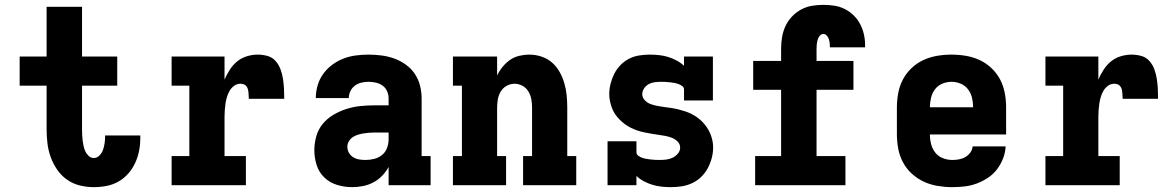

<svg xmlns="http://www.w3.org/2000/svg" viewBox="-20 -763 4840 791"><path d="M366 8Q337 8 308.5 1Q280 -6 256 -23Q232 -40 215.5 -64Q199 -88 189 -115.5Q179 -143 175.5 -172Q172 -201 172 -230V-410H61V-530H172V-735H318V-530H463V-410H318V-230Q318 -219 318.5 -207Q319 -195 320.5 -183.5Q322 -172 324.5 -160.5Q327 -149 332 -138.5Q337 -128 346 -120Q355 -112 366 -112Q380 -112 390 -122.5Q400 -133 404.5 -146Q409 -159 411 -173Q413 -187 413 -200Q413 -202 413 -203Q413 -204 413 -205H558Q558 -202 558 -199.5Q558 -197 558 -194Q558 -167 553 -141.5Q548 -116 537 -92Q526 -68 508.5 -48Q491 -28 468 -15Q445 -2 419 3Q393 8 366 8Z M687 0V-120H760V-410H687V-530H905V-435Q914 -456 926.5 -475.5Q939 -495 956.5 -509.5Q974 -524 996.5 -531Q1019 -538 1042 -538Q1062 -538 1082 -532.5Q1102 -527 1115.5 -511.5Q1129 -496 1136 -476.5Q1143 -457 1146 -437Q1149 -417 1150 -396.5Q1151 -376 1151 -356H1005Q1005 -363 1004.5 -369.5Q1004 -376 1003.5 -383Q1003 -390 1001 -396.5Q999 -403 994.5 -408.5Q990 -414 983.5 -416Q977 -418 970 -418Q956 -418 944.5 -409.5Q933 -401 926 -389Q919 -377 915 -363.5Q911 -350 909 -336.5Q907 -323 906 -309Q905 -295 905 -281V-120H993V0Z M1431 8Q1400 8 1369.5 -1Q1339 -10 1316.5 -31.5Q1294 -53 1284.5 -83Q1275 -113 1275 -144Q1275 -173 1283 -201.5Q1291 -230 1309.5 -252.5Q1328 -275 1353.5 -290Q1379 -305 1407 -314Q1435 -323 1464 -326Q1493 -329 1522 -329H1581V-357Q1581 -372 1575 -386.5Q1569 -401 1556.5 -410Q1544 -419 1529 -422.5Q1514 -426 1498 -426Q1483 -426 1468.5 -422.5Q1454 -419 1442 -410Q1430 -401 1423.5 -387.5Q1417 -374 1417 -359H1281Q1281 -385 1288.5 -411Q1296 -437 1311.5 -458.5Q1327 -480 1348.5 -496Q1370 -512 1394.5 -521.5Q1419 -531 1445.5 -534.5Q1472 -538 1498 -538Q1525 -538 1552 -534.5Q1579 -531 1604 -522Q1629 -513 1651.5 -497Q1674 -481 1689 -458.5Q1704 -436 1710.5 -410Q1717 -384 1717 -357V-120H1754V0H1581V-75Q1570 -55 1554 -38.5Q1538 -22 1518 -11.5Q1498 -1 1475.5 3.5Q1453 8 1431 8ZM1486 -104Q1504 -104 1522 -108.5Q1540 -113 1554 -124.5Q1568 -136 1574.5 -153.5Q1581 -171 1581 -189V-217H1522Q1510 -217 1498.5 -216Q1487 -215 1475.5 -213Q1464 -211 1453 -207.5Q1442 -204 1432.5 -197.5Q1423 -191 1417 -180.5Q1411 -170 1411 -159Q1411 -145 1417.5 -133.5Q1424 -122 1435.5 -115Q1447 -108 1460 -106Q1473 -104 1486 -104Z M1846 0V-120H1883V-410H1846V-530H2028V-452Q2037 -471 2050.5 -487.5Q2064 -504 2081 -516Q2098 -528 2119 -533Q2140 -538 2161 -538Q2186 -538 2210.5 -530Q2235 -522 2254 -505.5Q2273 -489 2285.5 -466.5Q2298 -444 2305 -420Q2312 -396 2314.5 -370.5Q2317 -345 2317 -320V-120H2354V0H2135V-120H2172V-320Q2172 -337 2169 -354Q2166 -371 2157 -386Q2148 -401 2132.5 -409.5Q2117 -418 2100 -418Q2083 -418 2067.5 -409.5Q2052 -401 2043 -386Q2034 -371 2031 -354Q2028 -337 2028 -320V-120H2065V0Z M2744 8Q2725 8 2706 6Q2687 4 2668.5 -1.5Q2650 -7 2633 -16Q2616 -25 2602 -38V0H2483V-181H2602V-136Q2602 -127 2609.5 -121.5Q2617 -116 2625.5 -113Q2634 -110 2643 -108.5Q2652 -107 2660.5 -106Q2669 -105 2678 -104.5Q2687 -104 2696 -104Q2710 -104 2724 -105.5Q2738 -107 2750.5 -113Q2763 -119 2772.5 -130Q2782 -141 2782 -155Q2782 -170 2771 -180.5Q2760 -191 2746.5 -196Q2733 -201 2718.5 -203.5Q2704 -206 2690 -208Q2676 -210 2661.5 -212.5Q2647 -215 2633 -218Q2619 -221 2605.5 -225.5Q2592 -230 2579 -236.5Q2566 -243 2554.5 -251.5Q2543 -260 2532.5 -270.5Q2522 -281 2514 -293Q2506 -305 2501 -318.5Q2496 -332 2493 -346Q2490 -360 2490 -375Q2490 -397 2495.5 -418.5Q2501 -440 2511 -459.5Q2521 -479 2536.5 -495Q2552 -511 2571.5 -521Q2591 -531 2613 -534.5Q2635 -538 2657 -538Q2676 -538 2695 -536Q2714 -534 2732 -528.5Q2750 -523 2767 -514Q2784 -505 2798 -492V-530H2917V-349H2798V-394Q2798 -403 2790.5 -408.5Q2783 -414 2774.5 -417Q2766 -420 2757.5 -421.5Q2749 -423 2740 -424Q2731 -425 2722.5 -425.5Q2714 -426 2705 -426Q2692 -426 2678.5 -424.5Q2665 -423 2653.5 -417Q2642 -411 2634 -399.5Q2626 -388 2626 -375Q2626 -361 2636.5 -350Q2647 -339 2661 -334Q2675 -329 2689 -326.5Q2703 -324 2717.5 -322Q2732 -320 2746 -318Q2760 -316 2774 -312.5Q2788 -309 2802 -304.5Q2816 -300 2829 -293.5Q2842 -287 2853.5 -278.5Q2865 -270 2875 -259.5Q2885 -249 2893 -237Q2901 -225 2906.5 -211.5Q2912 -198 2915 -184Q2918 -170 2918 -156Q2918 -133 2912 -111Q2906 -89 2895.5 -69.5Q2885 -50 2868.5 -34Q2852 -18 2831.5 -8.5Q2811 1 2789 4.5Q2767 8 2744 8Z M3091 0V-120H3198V-393H3083V-512H3198V-563Q3198 -587 3202 -610.5Q3206 -634 3216 -655.5Q3226 -677 3242.5 -694.5Q3259 -712 3280 -723.5Q3301 -735 3324.5 -739Q3348 -743 3372 -743Q3395 -743 3417.5 -739.5Q3440 -736 3460 -726Q3480 -716 3496.5 -700Q3513 -684 3523.5 -664Q3534 -644 3539 -622Q3544 -600 3544 -577Q3544 -575 3544 -572.5Q3544 -570 3544 -568H3399Q3399 -569 3399 -569.5Q3399 -570 3399 -571Q3399 -579 3398 -587Q3397 -595 3394.5 -602.5Q3392 -610 3386 -616.5Q3380 -623 3372 -623Q3363 -623 3357 -615.5Q3351 -608 3348.5 -599Q3346 -590 3345 -581Q3344 -572 3344 -563V-512H3496V-393H3344V-120H3463V0Z M3903 8Q3873 8 3843 3Q3813 -2 3786 -14.5Q3759 -27 3736.5 -47.5Q3714 -68 3700 -94.5Q3686 -121 3680.5 -150.5Q3675 -180 3675 -210V-320Q3675 -350 3680.5 -379.5Q3686 -409 3699.5 -435Q3713 -461 3735 -482Q3757 -503 3784 -515.5Q3811 -528 3840.5 -533Q3870 -538 3900 -538Q3930 -538 3959.5 -533Q3989 -528 4016 -515.5Q4043 -503 4065 -482Q4087 -461 4100.5 -435Q4114 -409 4119.5 -379.5Q4125 -350 4125 -320V-209H3811Q3811 -189 3816 -169.5Q3821 -150 3833 -134.5Q3845 -119 3864 -111.5Q3883 -104 3903 -104Q3917 -104 3931 -106.5Q3945 -109 3957 -116Q3969 -123 3977.5 -134.5Q3986 -146 3987 -160H4123Q4122 -135 4112.5 -110.5Q4103 -86 4087.5 -65.5Q4072 -45 4050 -30.5Q4028 -16 4004 -7Q3980 2 3954.5 5Q3929 8 3903 8ZM3811 -321H3989Q3989 -341 3984.5 -360Q3980 -379 3968.5 -394.5Q3957 -410 3938.5 -418Q3920 -426 3900 -426Q3880 -426 3861.5 -418Q3843 -410 3831.5 -394.5Q3820 -379 3815.5 -359.5Q3811 -340 3811 -321Z M4287 0V-120H4360V-410H4287V-530H4505V-435Q4514 -456 4526.5 -475.5Q4539 -495 4556.5 -509.5Q4574 -524 4596.5 -531Q4619 -538 4642 -538Q4662 -538 4682 -532.5Q4702 -527 4715.5 -511.5Q4729 -496 4736 -476.5Q4743 -457 4746 -437Q4749 -417 4750 -396.5Q4751 -376 4751 -356H4605Q4605 -363 4604.5 -369.5Q4604 -376 4603.5 -383Q4603 -390 4601 -396.5Q4599 -403 4594.5 -408.5Q4590 -414 4583.5 -416Q4577 -418 4570 -418Q4556 -418 4544.5 -409.5Q4533 -401 4526 -389Q4519 -377 4515 -363.5Q4511 -350 4509 -336.5Q4507 -323 4506 -309Q4505 -295 4505 -281V-120H4593V0Z"/></svg>

Font: Iosevka Curly Slab HvEx
Style: Regular
Weight: 900
Width: 7
Monospace: yes
Designer: Belleve Invis
Foundry: Belleve Invis
Version: Version 11.1.0; ttfautohint (v1.8.3)